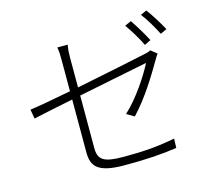

<svg xmlns="http://www.w3.org/2000/svg" viewBox="-112 -918 1181 1074"><g transform="rotate(-15 478.0 -381.5)"><path d="M62.1 -361.9C100.1 -370.7 190 -389.2 293 -410.2V-104C293 -22 327.1 21 481.9 21C610.8 21 695.3 15.3 785.2 2.1L786.9 -51.8C691.1 -32.7 608 -25.9 490.1 -25.9C371.1 -25.9 342 -47.9 342 -116.8V-420.1C529.8 -458.1 736.9 -500 745 -501.1C714.1 -440 641 -324.9 562.9 -253.9L606.9 -228C687.9 -312.9 755.7 -426.1 801.8 -505C806.8 -513.8 815 -528.1 821 -535.2L785.9 -562.9C777 -557.9 762.1 -552.9 745 -550.1C707 -541.2 517 -502.1 342 -467V-638.8C342 -663 343 -686.1 348 -713.1H288C293 -686.1 293 -663.7 293 -638.8V-458.1C187.9 -438.2 94.8 -420.8 52.9 -415.8ZM764.9 -600.1 801.8 -617.9C780.9 -658 747.2 -714.8 723 -748.9L686.1 -731.9C712 -696.7 746.8 -639.2 764.9 -600.1ZM866.8 -637.1 904.1 -654.1C884.9 -690 848 -750 822.1 -784.1L786.9 -768.1C815 -732.2 845.9 -679 866.8 -637.1Z"/></g></svg>

Font: Karasuma Gothic
Style: Light
Weight: 300
Designer: Rasmus Andersson / Ryoko Nishizuka
Foundry: rsms
Version: Version 1.00